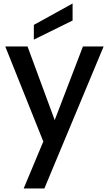

<svg xmlns="http://www.w3.org/2000/svg" viewBox="-20 -816 622 1095"><path d="M571 -551 233 259H115L227 -9L10 -551H137L292 -131L453 -551ZM394 -699 173 -590V-674L394 -796Z"/></svg>

Font: A Bank Premium Med
Style: Regular
Weight: 500
Designer: Ninad Kale (Devanagari), Jonny Pinhorn (Latin), Htun Naung (Myanmar)
Foundry: Indian Type Foundry
Version: 4.004